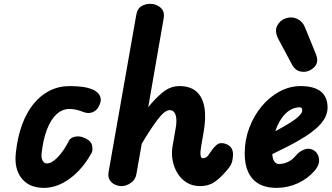

<svg xmlns="http://www.w3.org/2000/svg" viewBox="-20 -948 1690 978"><path d="M204 9Q128.5 9 89.8 -40Q51 -89 61 -172Q69.5 -250.5 92.5 -313Q115.5 -375.5 151.2 -419.2Q187 -463 233.2 -486.2Q279.5 -509.5 334 -509.5Q372 -509.5 401 -505.5Q430 -501.5 453 -491.5Q462.5 -488 474.5 -478.2Q486.5 -468.5 491.8 -451.8Q497 -435 485.5 -410Q474 -385.5 452 -376.5Q430 -367.5 405 -377.5Q385 -385.5 367.5 -389.2Q350 -393 334 -393Q297.5 -393 268.2 -366.2Q239 -339.5 219.5 -289.2Q200 -239 192 -168.5Q189 -145.5 196.8 -130.5Q204.5 -115.5 218.5 -115.5Q243 -115.5 273.2 -146.2Q303.5 -177 331.5 -231.5Q339.5 -247.5 364.2 -252.2Q389 -257 417 -242.5Q445 -229 449.2 -205.2Q453.5 -181.5 447 -170Q401.5 -87 336.5 -39Q271.5 9 204 9Z M599.5 0Q583.5 0 566.2 -7.5Q549 -15 539 -30.8Q529 -46.5 533 -71L674.5 -874.5Q680 -904.5 700.5 -916.5Q721 -928.5 744.5 -928.5Q775 -928.5 797.2 -909.8Q819.5 -891 814 -856.5L735 -402Q772 -448 810.2 -478.8Q848.5 -509.5 894 -509.5Q948 -509.5 979.8 -482.2Q1011.5 -455 1021 -402Q1030.5 -349 1016.5 -270.5L1004.5 -202.5Q1002 -187 1001.2 -175.5Q1000.5 -164 1001.8 -156.5Q1003 -149 1005.8 -145.5Q1008.5 -142 1013 -142Q1021.5 -142 1028.5 -146Q1035.5 -150 1038.5 -154L1060 -184Q1070 -198.5 1082.2 -208.8Q1094.5 -219 1107 -219Q1130.5 -219 1148.8 -204.8Q1167 -190.5 1167 -161.5Q1167 -148 1163 -127.5Q1159 -107 1137 -82Q1104.5 -43 1073.5 -21.5Q1042.5 0 1000 0Q959 0 929.8 -18.8Q900.5 -37.5 882.8 -67.8Q865 -98 859 -133Q853 -168 858.5 -200.5L874.5 -292.5Q880 -322.5 878 -343.8Q876 -365 867.5 -376Q859 -387 844.5 -387Q819 -387 783 -339.2Q747 -291.5 702 -216L675 -62.5Q670 -32 646.2 -16Q622.5 0 599.5 0Z M1389.5 9Q1308.5 9 1267.5 -36Q1226.5 -81 1226.5 -167.5Q1226.5 -235.5 1249.8 -297Q1273 -358.5 1313 -406.5Q1353 -454.5 1404.2 -482Q1455.5 -509.5 1511 -509.5Q1580 -509.5 1614.2 -481.8Q1648.5 -454 1648.5 -400.5Q1648.5 -378 1639.2 -356.5Q1630 -335 1611.2 -314.2Q1592.5 -293.5 1564.5 -272.8Q1536.5 -252 1499 -231Q1476 -217.5 1441.5 -199.8Q1407 -182 1367 -163Q1367.5 -154.5 1368.8 -147.8Q1370 -141 1372 -135.5Q1376 -125.5 1383.2 -119Q1390.5 -112.5 1400.5 -112.5Q1423.5 -112.5 1446.2 -123Q1469 -133.5 1486 -154.5Q1508.5 -180.5 1534.8 -188Q1561 -195.5 1582.5 -179.5Q1593 -172 1600 -157Q1607 -142 1604.8 -122.2Q1602.5 -102.5 1583.5 -79.5Q1549 -38.5 1497.5 -14.8Q1446 9 1389.5 9ZM1382.5 -279.5Q1396.5 -287 1410 -294.8Q1423.5 -302.5 1437.5 -310.5Q1465 -326.5 1483 -340Q1501 -353.5 1510.2 -364.8Q1519.5 -376 1519.5 -385Q1519.5 -391.5 1516.8 -396.5Q1514 -401.5 1507.5 -401.5Q1479.5 -401.5 1455.5 -386.2Q1431.5 -371 1413 -343.5Q1394.5 -316 1382.5 -279.5Z M1561 -591Q1537.5 -578 1510.5 -583.8Q1483.5 -589.5 1468 -618L1399 -747Q1377 -788.5 1391.8 -817Q1406.5 -845.5 1436.5 -855Q1466.5 -865 1493.8 -852Q1521 -839 1532.5 -811L1589.5 -671.5Q1601 -642 1592 -622.5Q1583 -603 1561 -591Z"/></svg>

Font: Edu AU VIC WA NT Pre
Style: Bold
Weight: 700
Designer: Tina and Corey Anderson, Eben Sorkin, Mirko Velimirovic
Foundry: Google for Education
Version: Version 1.001